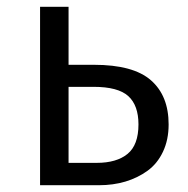

<svg xmlns="http://www.w3.org/2000/svg" viewBox="-20 -546 553 566"><path d="M256.8 -355Q373 -355 425 -309.3Q477.1 -263.7 477.1 -179.2Q477.1 -133.8 460.4 -98.6Q443.8 -63.5 414.8 -42.5Q385.7 -21.5 349.6 -10.7Q313.5 0 272 0H98.1V-525.9H182.1V-355ZM265.1 -65.9Q323.7 -65.9 356 -92.3Q388.2 -118.7 388.2 -179.2Q388.2 -235.4 358.2 -262.7Q328.1 -290 255.9 -290H182.1V-65.9Z"/></svg>

Font: Fira Sans Book
Style: Regular
Weight: 350
Designer: Carrois Corporate & Edenspiekermann AG
Foundry: Carrois Corporate GbR & Edenspiekermann AG
Version: Version 4.203;PS 004.203;hotconv 1.0.88;makeotf.lib2.5.64775